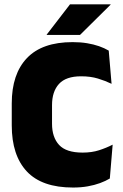

<svg xmlns="http://www.w3.org/2000/svg" viewBox="-20 -847 566 882"><path d="M315.5 14.5Q172.5 14.5 103.2 -59.5Q34 -133.5 34 -271V-372Q34 -507 103.8 -580.2Q173.5 -653.5 313.5 -653.5Q349.5 -653.5 379.8 -648.5Q410 -643.5 435 -634.8Q460 -626 479.5 -614.5L492.5 -462Q463.5 -476 429.8 -486.2Q396 -496.5 352.5 -496.5Q283 -496.5 251 -461.5Q219 -426.5 219 -364V-278.5Q219 -216.5 251.5 -181.2Q284 -146 359.5 -146Q401.5 -146 435 -156.8Q468.5 -167.5 497.5 -182.5L484.5 -27Q465.5 -15.5 439.8 -6Q414 3.5 383 9Q352 14.5 315.5 14.5ZM301.5 -827H488V-825.5L347.5 -686.5H194.5V-688Z"/></svg>

Font: Anek Latin ExtraBold
Style: Regular
Weight: 800
Designer: Yesha Goshar
Foundry: Ek Type
Version: Version 1.003